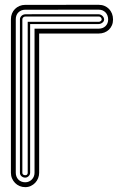

<svg xmlns="http://www.w3.org/2000/svg" viewBox="-20 -770 508 790"><path d="M141.1 -59.1Q141.1 -47.4 136.8 -36.7Q132.6 -26.1 124.9 -17.9Q117.2 -9.8 106.8 -4.9Q96.4 0 84 0Q71.5 0 60.8 -4.5Q50 -9 42.1 -17.1Q34.2 -25.1 29.5 -35.9Q24.9 -46.6 24.9 -59.1V-690.9Q24.9 -703.6 29.3 -714.4Q33.7 -725.1 41.6 -733Q49.6 -741 60.3 -745.5Q71 -750 83.7 -750L386.5 -750.2Q399.2 -750.2 409.9 -745.7Q420.7 -741.2 428.5 -733.2Q436.3 -725.1 440.7 -714Q445.1 -702.9 445.1 -689.7Q445.1 -676.8 440.6 -666.1Q436 -655.5 428.1 -647.9Q420.2 -640.4 409.4 -636.2Q398.7 -632.1 386.5 -632.1H141.1ZM44.9 -59.1Q44.9 -50.3 47.9 -43.1Q50.8 -35.9 55.9 -30.8Q61 -25.6 68.2 -22.8Q75.4 -20 84 -20Q92.3 -20 99.2 -23.2Q106.2 -26.4 111.3 -31.7Q116.5 -37.1 119.3 -44.2Q122.1 -51.3 122.1 -59.1V-652.1H386.7Q395 -652.1 402 -654.8Q408.9 -657.5 414.1 -662.5Q419.2 -667.5 422.1 -674.3Q425 -681.2 425 -689.7Q425 -698.5 422.2 -705.9Q419.4 -713.4 414.3 -718.8Q409.2 -724.1 402.1 -727.2Q395 -730.2 386.5 -730.2L83.7 -730Q75.2 -730 68 -727.1Q60.8 -724.1 55.7 -719Q50.5 -713.9 47.7 -706.7Q44.9 -699.5 44.9 -690.9ZM62 -690.9Q62 -695.1 64 -698.7Q65.9 -702.4 69 -705.2Q72 -708 76 -709.6Q80.1 -711.2 84.2 -711.2Q84.7 -711.2 85.7 -711.2Q86.7 -711.2 90.5 -711.3Q94.2 -711.4 102.2 -711.4Q110.1 -711.4 124.4 -711.5Q138.7 -711.7 160.4 -711.7Q182.1 -711.7 213.7 -711.7Q245.4 -711.7 287.8 -711.5Q330.3 -711.4 386.2 -711.2Q390.4 -711.2 394.4 -709.4Q398.4 -707.5 401.5 -704.6Q404.5 -701.7 406.5 -697.8Q408.4 -693.8 408.4 -689.7Q408.4 -685.8 406.4 -682.5Q404.3 -679.2 401.1 -676.6Q397.9 -674.1 393.9 -672.6Q389.9 -671.1 386.2 -671.1H104V-59.1Q104 -54.9 102.2 -51.3Q100.3 -47.6 97.4 -44.9Q94.5 -42.2 90.9 -40.6Q87.4 -39.1 84 -39.1Q79.8 -39.1 75.9 -40.5Q72 -42 68.8 -44.6Q65.7 -47.1 63.8 -50.9Q62 -54.7 62 -59.1ZM72 -59.1Q72 -53.7 75.7 -51.4Q79.3 -49.1 84 -49.1Q89.4 -49.1 91.7 -52.1Q94 -55.2 94 -59.1V-680.2H386.5Q390.1 -680.2 394.3 -683.1Q398.4 -686 398.4 -689.7Q398.4 -695.3 394.7 -698.7Q390.9 -702.1 386.5 -702.1L84.2 -701.9Q78.9 -701.9 75.4 -698.4Q72 -694.8 72 -690.2Z"/></svg>

Font: TafelwerkOT
Style: Regular
Weight: 400
Designer: Peter Wiegel
Foundry: Peter Wiegel, based on an original design named Oxford by Christine Lord, 1969
Version: Version 1.000